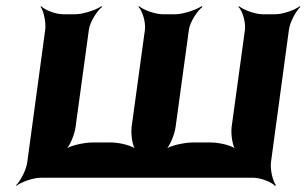

<svg xmlns="http://www.w3.org/2000/svg" viewBox="-20 -574 990 620"><path d="M224 -528H183C159 -528 124 -542 113 -554L111 -552C121 -539 129 -502 126 -478L68 -50C65 -26 46 11 32 24L33 26C48 14 87 0 111 0H798C822 0 857 14 868 26L871 24C861 11 852 -26 855 -50L913 -478C916 -502 936 -539 950 -552L948 -554C933 -542 894 -528 870 -528H828C804 -528 766 -542 752 -554L750 -552C763 -539 774 -502 771 -478L728 -164C725 -140 731 -100 742 -88L744 -90C734 -103 690 -114 660 -114H604C574 -114 525 -103 511 -90L513 -88C528 -100 544 -140 547 -164L590 -478C593 -502 617 -539 634 -552L631 -554C613 -542 571 -528 547 -528H505C481 -528 443 -542 429 -554L427 -552C440 -539 451 -502 448 -478L405 -164C402 -140 408 -100 419 -88L421 -90C411 -103 367 -114 337 -114H280C250 -114 202 -103 188 -90L190 -88C205 -100 221 -140 224 -164L267 -478C270 -502 293 -539 310 -552L308 -554C290 -542 248 -528 224 -528Z"/></svg>

Font: Asimov
Style: EdgeWideIt
Weight: 500
Designer: Google
Version: Version 2.000980: 2014